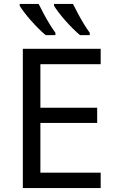

<svg xmlns="http://www.w3.org/2000/svg" viewBox="-20 -964 596 984"><path d="M496 0H97V-714H496V-635H187V-412H478V-334H187V-79H496ZM354 -944Q365 -922 379.5 -894.5Q394 -867 410 -841Q426 -815 440 -796V-784H390Q373 -798 353.5 -817.5Q334 -837 314.5 -859Q295 -881 280 -901Q265 -921 257 -934V-944ZM178 -944Q189 -922 203.5 -894.5Q218 -867 234 -841Q250 -815 264 -796V-784H214Q197 -798 177.5 -817.5Q158 -837 138.5 -859Q119 -881 104 -901Q89 -921 81 -934V-944Z"/></svg>

Font: Noto Sans Ambassadori
Style: Regular
Weight: 400
Designer: Monotype Design Team
Foundry: Monotype Imaging Inc.
Version: Version 2.013